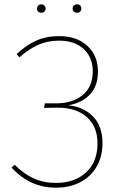

<svg xmlns="http://www.w3.org/2000/svg" viewBox="-20 -858 556 888"><path d="M33 -83 48 -96Q88 -55 134.5 -33.5Q181 -12 239 -12Q325 -12 378 -60.5Q431 -109 431 -195Q431 -273 381 -317Q331 -361 243 -360L184 -359L187 -380H239Q316 -380 362.5 -418.5Q409 -457 409 -528Q409 -592 367.5 -631Q326 -670 253 -670Q200 -670 156.5 -650.5Q113 -631 70 -593L57 -608Q102 -650 148.5 -670.5Q195 -691 253 -691Q336 -691 384.5 -645.5Q433 -600 433 -527Q433 -459 395 -420Q357 -381 295 -371Q365 -365 409.5 -320Q454 -275 454 -196Q454 -133 426.5 -86.5Q399 -40 350.5 -15Q302 10 239 10Q178 10 127.5 -13Q77 -36 33 -83ZM191 -818Q191 -810 185.5 -804.5Q180 -799 171 -799Q162 -799 156.5 -804.5Q151 -810 151 -818Q151 -826 156.5 -832Q162 -838 171 -838Q180 -838 185.5 -832Q191 -826 191 -818ZM356 -818Q356 -810 351 -804.5Q346 -799 337 -799Q327 -799 321.5 -804.5Q316 -810 316 -818Q316 -827 321.5 -832.5Q327 -838 337 -838Q346 -838 351 -832.5Q356 -827 356 -818Z"/></svg>

Font: Fira Sans Thin
Style: Regular
Weight: 100
Designer: bBox Type GmbH & Carrois Corporate GbR & Edenspiekermann AG
Foundry: bBox Type GmbH & Carrois Corporate GbR & Edenspiekermann AG
Version: Version 4.301